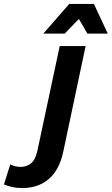

<svg xmlns="http://www.w3.org/2000/svg" viewBox="-179 -755 565 971"><path d="M-159 178 -127 76Q-103 89 -75 89Q-44 89 -22 71Q0 53 10 8L123 -522H254L141 12Q121 105 67.5 150.5Q14 196 -67 196Q-95 196 -118.5 190.5Q-142 185 -159 178ZM40 -585 171 -735H296L366 -585H263L220 -659L148 -585Z"/></svg>

Font: Radio Canada SemiBold
Style: Italic
Weight: 600
Italic angle: -12°
Designer: Charles Daoud, Etienne Aubert Bonn, Alexandre Saumier Demers, Jacques Le Bailly
Foundry: Radio-Canada
Version: Version 2.104; ttfautohint (v1.8.4.7-5d5b);gftools[0.9.28.de